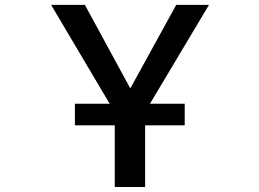

<svg xmlns="http://www.w3.org/2000/svg" viewBox="-20 -751 1040 772"><path d="M281.2 -247.1V-334H420.9L185.5 -731.4H321.3L503.9 -395.5L688.5 -731.4H820.3L583 -334H722.7V-247.1H563.5V1H441.4V-247.1Z"/></svg>

Font: Gen Shin Gothic Monospace Medium
Style: Regular
Weight: 500
Designer: [Source Han Sans]
Ryoko NISHIZUKA  (kana & ideographs); Paul D. Hunt (Latin, Greek & Cyrillic); Wenlong ZHANG  (bopomofo
Version: Version 1.002.20150607